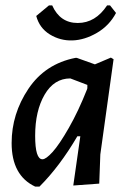

<svg xmlns="http://www.w3.org/2000/svg" viewBox="-20 -682 478 710"><path d="M387 -662 409 -634Q384 -587 338.5 -560.5Q293 -534 248 -532.5Q203 -531 164.5 -554.5Q126 -578 114 -623L161 -662H173Q202 -597 267.5 -597Q333 -597 376 -662ZM259 -468H264L331 -444L390 -469L400 -463L351 -111L347 -3L251 4L277 -178H266Q201 -67 126 8H110Q23 -33 23 -153Q23 -261 85 -353.5Q147 -446 259 -468ZM110 -180Q110 -93 137 -93Q150 -93 174.5 -120Q199 -147 234.5 -209Q270 -271 302 -352L303 -356V-368L240 -392Q180 -392 145 -332Q110 -272 110 -180Z"/></svg>

Font: Alegreya Sans SC Medium
Style: Italic
Weight: 500
Italic angle: -7°
Designer: Juan Pablo del Peral
Foundry: Huerta Tipografica
Version: Version 2.007